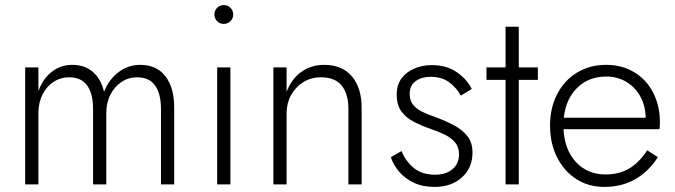

<svg xmlns="http://www.w3.org/2000/svg" viewBox="-20 -725 2654 755"><path d="M665 -302V0H613V-296Q613 -356 590 -388.5Q567 -421 519 -421Q485 -421 457.5 -402.5Q430 -384 414 -352.5Q398 -321 398 -280V0H346V-296Q346 -356 323 -388.5Q300 -421 252 -421Q218 -421 190.5 -403Q163 -385 147 -353Q131 -321 131 -280V0H79V-460H131V-367Q149 -416 184 -443Q219 -470 264 -470Q314 -470 346 -441.5Q378 -413 389 -364Q409 -414 447 -442Q485 -470 531 -470Q596 -470 630.5 -425Q665 -380 665 -302Z M823 -668Q823 -683 833.5 -694Q844 -705 860 -705Q876 -705 886.5 -694Q897 -683 897 -668Q897 -653 886.5 -642Q876 -631 860 -631Q844 -631 833.5 -642Q823 -653 823 -668ZM834 -460H886V0H834Z M1350 -296Q1350 -355 1324 -388Q1298 -421 1242 -421Q1203 -421 1172.5 -402Q1142 -383 1124.5 -351Q1107 -319 1107 -280V0H1055V-460H1107V-364Q1126 -414 1164.5 -442Q1203 -470 1254 -470Q1326 -470 1364 -424.5Q1402 -379 1402 -302V0H1350Z M1559 -131Q1574 -93 1606 -65.5Q1638 -38 1692 -38Q1733 -38 1759 -59.5Q1785 -81 1785 -119Q1785 -147 1769 -165.5Q1753 -184 1727 -196.5Q1701 -209 1671 -219Q1639 -230 1608.5 -245.5Q1578 -261 1559 -286Q1540 -311 1540 -353Q1540 -392 1559.5 -417.5Q1579 -443 1610.5 -456Q1642 -469 1678 -469Q1736 -469 1776.5 -441Q1817 -413 1835 -375L1792 -349Q1776 -379 1747 -401Q1718 -423 1672 -423Q1638 -423 1614.5 -406Q1591 -389 1591 -356Q1591 -328 1606 -311Q1621 -294 1645.5 -283Q1670 -272 1699 -262Q1736 -248 1767.5 -231Q1799 -214 1818.5 -189Q1838 -164 1838 -125Q1838 -65 1796.5 -27.5Q1755 10 1689 10Q1641 10 1606 -7Q1571 -24 1548.5 -51Q1526 -78 1517 -107Z M1893 -460H1968V-620H2020V-460H2095V-411H2020V0H1968V-411H1893Z M2356 10Q2294 10 2246 -21Q2198 -52 2170.5 -106.5Q2143 -161 2143 -231Q2143 -301 2171 -355Q2199 -409 2249 -439.5Q2299 -470 2364 -470Q2426 -470 2474 -441Q2522 -412 2548.5 -360.5Q2575 -309 2575 -242Q2575 -226 2573 -217H2196Q2200 -136 2245 -87.5Q2290 -39 2362 -39Q2414 -39 2453.5 -62Q2493 -85 2525 -134L2567 -107Q2491 10 2356 10ZM2364 -424Q2295 -424 2250 -380Q2205 -336 2197 -262H2519Q2518 -309 2498 -345.5Q2478 -382 2443 -403Q2408 -424 2364 -424Z"/></svg>

Font: Jost* Light
Style: Regular
Weight: 300
Version: Version 3.7